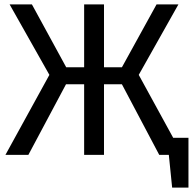

<svg xmlns="http://www.w3.org/2000/svg" viewBox="-20 -709 883 879"><path d="M772.9 -78.1H842.8V149.9H768.1L752.9 0H709L538.1 -323.2H456.1V0H365.2V-323.2H282.2L109.9 0H4.9L206.1 -366.2L23.9 -689H126L283.2 -400.9H365.2V-689H456.1V-400.9H538.1L696.8 -689H796.9L615.2 -366.2Z"/></svg>

Font: FiraGO
Style: Regular
Weight: 400
Designer: bBox Type
Foundry: bBox Type GmbH
Version: Version 1.001;PS 001.001;hotconv 1.0.88;makeotf.lib2.5.64775